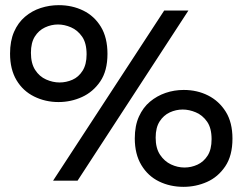

<svg xmlns="http://www.w3.org/2000/svg" viewBox="-20 -701 941 745"><path d="M207 -305Q156 -305 112.5 -326.5Q69 -348 44 -390Q19 -432 19 -493Q19 -542 34.5 -577.5Q50 -613 77 -636Q104 -659 138 -670Q172 -681 208 -681Q260 -681 303 -660Q346 -639 371.5 -597Q397 -555 397 -492Q397 -426 369 -385Q341 -344 298 -324.5Q255 -305 207 -305ZM211 -381Q237 -381 261 -391.5Q285 -402 300.5 -426.5Q316 -451 316 -490Q316 -534 298.5 -559Q281 -584 255.5 -595Q230 -606 205 -606Q179 -606 154.5 -594.5Q130 -583 115 -559Q100 -535 100 -496Q100 -455 116.5 -429.5Q133 -404 159 -392.5Q185 -381 211 -381ZM692 24Q640 24 597 3Q554 -18 528.5 -60.5Q503 -103 503 -164Q503 -213 519 -248.5Q535 -284 562 -306.5Q589 -329 622.5 -340.5Q656 -352 693 -352Q745 -352 787.5 -330.5Q830 -309 856 -267.5Q882 -226 882 -163Q882 -97 854 -55.5Q826 -14 783 5Q740 24 692 24ZM696 -51Q722 -51 746 -62Q770 -73 785.5 -97Q801 -121 801 -161Q801 -204 783.5 -229Q766 -254 740 -265Q714 -276 689 -276Q663 -276 639 -265Q615 -254 599.5 -230Q584 -206 584 -167Q584 -126 601 -100.5Q618 -75 643.5 -63Q669 -51 696 -51ZM186 0 617 -660H711L281 0Z"/></svg>

Font: Bricolage Grotesque 96pt ExtraBold 96pt
Style: Regular
Weight: 400
Version: Version 1.001;gftools[0.9.33.dev8+g029e19f]